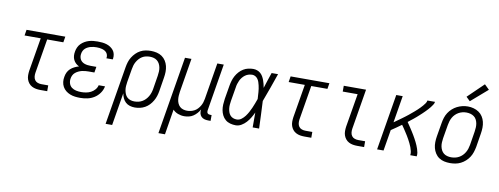

<svg xmlns="http://www.w3.org/2000/svg" viewBox="-74 -1178 4648 1790"><g transform="rotate(10 2250.0 -283.5)"><path d="M322 0Q301 0 280.5 -3.5Q260 -7 242 -16.5Q224 -26 211.5 -41.5Q199 -57 192.5 -76Q186 -95 186 -116.5Q186 -138 189 -159L242 -475H89L98 -530H465L456 -475H303L249 -150Q246 -132 248 -113.5Q250 -95 260 -81Q270 -67 287 -61Q304 -55 322 -55H387V0Z M700 8Q675 8 650.5 5Q626 2 603.5 -7Q581 -16 563 -30.5Q545 -45 533.5 -65.5Q522 -86 519 -111Q516 -136 521 -160Q524 -181 533.5 -201.5Q543 -222 560 -237.5Q577 -253 597.5 -263Q618 -273 639 -279Q622 -287 608 -300Q594 -313 585.5 -330.5Q577 -348 575.5 -368.5Q574 -389 578 -409Q581 -429 590 -449Q599 -469 614.5 -484.5Q630 -500 649 -511Q668 -522 688.5 -528Q709 -534 729.5 -536Q750 -538 770 -538Q792 -538 813 -536Q834 -534 854 -528Q874 -522 891 -511Q908 -500 920.5 -484.5Q933 -469 937.5 -448Q942 -427 939 -406Q939 -404 938.5 -402Q938 -400 937 -398H877Q877 -399 877 -400.5Q877 -402 878 -403Q880 -416 876.5 -429Q873 -442 865 -451.5Q857 -461 846 -467Q835 -473 822.5 -476.5Q810 -480 797 -481.5Q784 -483 770 -483Q757 -483 743 -481.5Q729 -480 715.5 -476.5Q702 -473 688.5 -466.5Q675 -460 664 -450Q653 -440 646.5 -427Q640 -414 638 -400Q635 -386 637 -371.5Q639 -357 645.5 -345Q652 -333 663 -324.5Q674 -316 687 -311.5Q700 -307 714.5 -305Q729 -303 744 -303H799L790 -248H735Q719 -248 703 -246.5Q687 -245 671 -241Q655 -237 639.5 -229.5Q624 -222 611 -211Q598 -200 590.5 -184.5Q583 -169 581 -153Q577 -129 584.5 -106.5Q592 -84 610 -70.5Q628 -57 651.5 -52Q675 -47 700 -47Q722 -47 745.5 -51Q769 -55 790.5 -66Q812 -77 828.5 -96Q845 -115 850 -138H910Q904 -104 883 -74Q862 -44 831.5 -25Q801 -6 767 1Q733 8 700 8Z M976 205 1068 -348Q1072 -372 1079.5 -396.5Q1087 -421 1101 -443.5Q1115 -466 1134 -485Q1153 -504 1176.5 -516.5Q1200 -529 1225.5 -533.5Q1251 -538 1275 -538Q1303 -538 1330.5 -531.5Q1358 -525 1379.5 -510Q1401 -495 1415.5 -472.5Q1430 -450 1436.5 -423.5Q1443 -397 1442.5 -369Q1442 -341 1437 -312L1416 -182Q1412 -158 1404.5 -134.5Q1397 -111 1384 -88.5Q1371 -66 1353 -47Q1335 -28 1312.5 -15.5Q1290 -3 1265.5 2.5Q1241 8 1217 8Q1192 8 1169 1Q1146 -6 1129 -22Q1112 -38 1102.5 -59.5Q1093 -81 1089 -104L1038 205ZM1203 -47Q1222 -47 1240.5 -51Q1259 -55 1276 -64.5Q1293 -74 1307 -88.5Q1321 -103 1331 -120Q1341 -137 1347 -155Q1353 -173 1356 -191L1377 -321Q1380 -341 1381 -360.5Q1382 -380 1378.5 -398.5Q1375 -417 1366.5 -433.5Q1358 -450 1344 -461.5Q1330 -473 1312 -478Q1294 -483 1274 -483Q1256 -483 1237.5 -479Q1219 -475 1202.5 -465Q1186 -455 1173 -440.5Q1160 -426 1150.5 -409Q1141 -392 1136 -374.5Q1131 -357 1128 -339L1107 -215Q1104 -196 1102.5 -176Q1101 -156 1104 -137.5Q1107 -119 1114 -101.5Q1121 -84 1134 -71.5Q1147 -59 1165 -53Q1183 -47 1203 -47Z M1476 205 1598 -530H1659L1606 -209Q1603 -190 1602 -170.5Q1601 -151 1603.5 -133Q1606 -115 1613.5 -98.5Q1621 -82 1634 -70Q1647 -58 1665 -52.5Q1683 -47 1702 -47Q1720 -47 1737.5 -51Q1755 -55 1771.5 -64Q1788 -73 1801 -87Q1814 -101 1823.5 -117Q1833 -133 1838.5 -150Q1844 -167 1847 -185L1904 -530H1965L1891 -83Q1890 -76 1891 -69Q1892 -62 1896 -57Q1900 -52 1907 -49.5Q1914 -47 1921 -47H1935V8H1912Q1893 8 1875.5 3Q1858 -2 1846 -14.5Q1834 -27 1830 -45Q1826 -63 1830 -82Q1819 -62 1803.5 -44.5Q1788 -27 1769 -14.5Q1750 -2 1728 3Q1706 8 1685 8Q1654 8 1625 -3Q1596 -14 1577 -35L1538 205Z M2172 8Q2146 8 2120 1Q2094 -6 2074.5 -22.5Q2055 -39 2043.5 -62Q2032 -85 2027.5 -110.5Q2023 -136 2024.5 -163.5Q2026 -191 2030 -218L2052 -348Q2056 -371 2063 -394.5Q2070 -418 2082 -440Q2094 -462 2111.5 -481.5Q2129 -501 2150.5 -514Q2172 -527 2196 -532.5Q2220 -538 2244 -538Q2263 -538 2281 -531.5Q2299 -525 2312.5 -513Q2326 -501 2335 -485.5Q2344 -470 2350.5 -452.5Q2357 -435 2361.5 -417Q2366 -399 2369 -381Q2381 -418 2393 -455.5Q2405 -493 2418 -530H2479Q2455 -462 2431.5 -394Q2408 -326 2382 -259Q2386 -194 2388 -129.5Q2390 -65 2393 0H2332Q2332 -35 2332 -70.5Q2332 -106 2332 -141Q2320 -115 2305 -90Q2290 -65 2270.5 -43.5Q2251 -22 2225.5 -7Q2200 8 2172 8ZM2172 -47Q2196 -47 2216 -62Q2236 -77 2250.5 -96.5Q2265 -116 2276.5 -137Q2288 -158 2297.5 -180Q2307 -202 2315.5 -224Q2324 -246 2332 -269Q2331 -285 2330 -301Q2329 -317 2328 -333Q2327 -349 2324.5 -365Q2322 -381 2318.5 -396.5Q2315 -412 2310 -426.5Q2305 -441 2296.5 -453.5Q2288 -466 2274 -474.5Q2260 -483 2244 -483Q2227 -483 2209.5 -478Q2192 -473 2177 -462Q2162 -451 2150.5 -436.5Q2139 -422 2131.5 -406Q2124 -390 2119 -373Q2114 -356 2112 -339L2090 -209Q2087 -190 2085.5 -172Q2084 -154 2086 -136.5Q2088 -119 2093.5 -102.5Q2099 -86 2110 -73Q2121 -60 2137.5 -53.5Q2154 -47 2172 -47Z M2822 0Q2801 0 2780.5 -3.5Q2760 -7 2742 -16.5Q2724 -26 2711.5 -41.5Q2699 -57 2692.5 -76Q2686 -95 2686 -116.5Q2686 -138 2689 -159L2742 -475H2589L2598 -530H2965L2956 -475H2803L2749 -150Q2746 -132 2748 -113.5Q2750 -95 2760 -81Q2770 -67 2787 -61Q2804 -55 2822 -55H2887V0Z M3322 0Q3301 0 3280.5 -3.5Q3260 -7 3242 -16.5Q3224 -26 3211.5 -41.5Q3199 -57 3192.5 -76Q3186 -95 3186 -116.5Q3186 -138 3189 -159L3242 -475H3101V-530H3312L3249 -150Q3246 -132 3248 -113.5Q3250 -95 3260 -81Q3270 -67 3287 -61Q3304 -55 3322 -55H3387V0Z M3510 0 3598 -530H3659L3617 -275Q3630 -284 3643 -293.5Q3656 -303 3669 -312Q3682 -321 3694.5 -330.5Q3707 -340 3720 -349.5Q3733 -359 3745 -369Q3757 -379 3769.5 -389.5Q3782 -400 3794 -410Q3806 -420 3817.5 -431Q3829 -442 3840.5 -453.5Q3852 -465 3862 -477Q3872 -489 3881.5 -502Q3891 -515 3893 -530H3965Q3963 -515 3954 -501.5Q3945 -488 3935 -475Q3925 -462 3914 -450.5Q3903 -439 3892 -427.5Q3881 -416 3869 -405Q3857 -394 3845 -383Q3833 -372 3821 -361.5Q3809 -351 3796.5 -341Q3784 -331 3771 -321Q3758 -311 3746 -301Q3755 -287 3764.5 -273.5Q3774 -260 3783 -246Q3792 -232 3801 -218Q3810 -204 3818.5 -189.5Q3827 -175 3835 -160.5Q3843 -146 3850.5 -131Q3858 -116 3864.5 -100.5Q3871 -85 3876.5 -68.5Q3882 -52 3885 -35Q3888 -18 3885 0H3824Q3827 -19 3822.5 -38Q3818 -57 3811.5 -74.5Q3805 -92 3796.5 -109Q3788 -126 3779.5 -142Q3771 -158 3761 -174Q3751 -190 3741 -205.5Q3731 -221 3721 -236Q3711 -251 3700 -266Q3676 -249 3652.5 -232Q3629 -215 3604 -199L3571 0Z M4201 8Q4172 8 4145 2Q4118 -4 4096 -19Q4074 -34 4059.5 -57Q4045 -80 4038.5 -106Q4032 -132 4032.5 -160.5Q4033 -189 4038 -218L4060 -348Q4064 -373 4072 -398Q4080 -423 4094.5 -445.5Q4109 -468 4129.5 -486.5Q4150 -505 4174 -517Q4198 -529 4223.5 -535Q4249 -541 4275 -541Q4303 -541 4330 -533.5Q4357 -526 4379 -511Q4401 -496 4415.5 -473.5Q4430 -451 4436.5 -424.5Q4443 -398 4442.5 -369.5Q4442 -341 4437 -312L4416 -182Q4411 -157 4403 -132Q4395 -107 4380.5 -84.5Q4366 -62 4345.5 -43.5Q4325 -25 4301 -13Q4277 -1 4251.5 3.5Q4226 8 4201 8ZM4202 -47Q4221 -47 4239.5 -51Q4258 -55 4275.5 -64.5Q4293 -74 4307 -88Q4321 -102 4331 -119Q4341 -136 4347 -154.5Q4353 -173 4356 -191L4377 -321Q4380 -341 4381 -361Q4382 -381 4378.5 -399.5Q4375 -418 4366.5 -434.5Q4358 -451 4343 -462Q4328 -473 4309.5 -478Q4291 -483 4271 -483Q4252 -483 4233.5 -478.5Q4215 -474 4198 -464.5Q4181 -455 4167 -441Q4153 -427 4143.5 -410Q4134 -393 4128.5 -375Q4123 -357 4120 -339L4098 -209Q4095 -189 4094 -169.5Q4093 -150 4096.5 -131.5Q4100 -113 4108.5 -96.5Q4117 -80 4131 -68.5Q4145 -57 4164 -52Q4183 -47 4202 -47ZM4283 -592 4246 -628 4395 -772 4440 -728Z"/></g></svg>

Font: Iosevka Curly Light Oblique
Style: Regular
Weight: 300
Italic angle: -9°
Monospace: yes
Designer: Belleve Invis
Foundry: Belleve Invis
Version: Version 11.1.0; ttfautohint (v1.8.3)